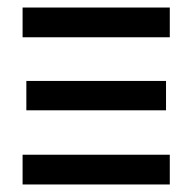

<svg xmlns="http://www.w3.org/2000/svg" viewBox="-20 -490 510 510"><path d="M40 -470H431V-391H40ZM50 -275H421V-197H50ZM40 -79H431V0H40Z"/></svg>

Font: Ysabeau SC Semibold
Style: Regular
Weight: 600
Designer: Christian Thalmann (Catharsis Fonts)
Version: Version 0.003